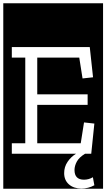

<svg xmlns="http://www.w3.org/2000/svg" viewBox="-32 -937 648 1170"><path d="M-12 213V-917H596V213ZM40 0H431Q400 19 379.5 49.5Q359 80 359 118Q359 161 388 186.5Q417 212 464 212Q506 212 543 192L534 143Q509 158 480 158Q422 158 422 99Q422 74 436 48Q450 22 486 0H524L543 -184L480 -191L460 -64H195V-298H502V-362H195V-586H451L471 -459L535 -466L515 -650H40V-586H122V-64H40Z"/></svg>

Font: Zilla Slab Highlight
Style: Regular
Weight: 400
Designer: Typotheque Type Foundry
Foundry: Typotheque type foundry
Version: Version 1.1; 2017; ttfautohint (v1.6)